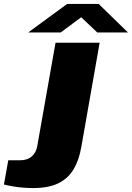

<svg xmlns="http://www.w3.org/2000/svg" viewBox="-175 -745 670 975"><path d="M-7 210Q-29 210 -56 208Q-83 206 -109 201.5Q-135 197 -155 192L-133 69H-74Q-36 69 -13.5 49Q9 29 14 -2L107 -528H331L238 1Q226 70 197.5 116.5Q169 163 119.5 186.5Q70 210 -7 210ZM-32 -580 166 -725H326L475 -580H319L222 -672H257L133 -580Z"/></svg>

Font: Archivo Expanded Black
Style: Italic
Weight: 900
Width: 7
Italic angle: -10°
Designer: Hector Gatti
Foundry: Omnibus-Type
Version: Version 2.001